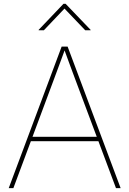

<svg xmlns="http://www.w3.org/2000/svg" viewBox="-20 -967 665 987"><path d="M24.9 0 296.9 -727.5H327.6L600.1 0H576.2L365.2 -563.5Q350.6 -602.5 336.2 -641.6Q321.8 -680.7 307.6 -719.7H316.4Q302.2 -680.7 287.8 -641.6Q273.4 -602.5 258.8 -563.5L48.8 0ZM131.8 -241.2V-263.7H492.7V-241.2ZM205.6 -811.5H178.7V-813.5L306.2 -947.3H317.4L445.8 -813.5V-811.5H418L311.5 -922.9Z"/></svg>

Font: Inter 20pt Thin
Style: Regular
Weight: 250
Version: Version 4.001;git-66647c0bb